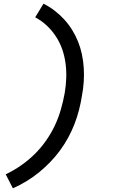

<svg xmlns="http://www.w3.org/2000/svg" viewBox="-20 -861 640 1042"><path d="M50 161 11 85Q55 64 94.5 36.5Q134 9 168 -24.5Q202 -58 230 -98Q258 -138 277.5 -179.5Q297 -221 310 -266Q323 -311 331 -355Q338 -396 339.5 -437Q341 -478 335.5 -518.5Q330 -559 317 -595.5Q304 -632 282.5 -664.5Q261 -697 233 -723Q205 -749 171 -767L216 -841Q248 -825 276 -803.5Q304 -782 328 -756Q352 -730 371 -699.5Q390 -669 403.5 -635.5Q417 -602 424.5 -566.5Q432 -531 434.5 -493.5Q437 -456 434.5 -418Q432 -380 425 -343Q419 -304 409 -265Q399 -226 384.5 -188.5Q370 -151 350.5 -115Q331 -79 306.5 -45.5Q282 -12 253 18Q224 48 191.5 74.5Q159 101 123.5 122.5Q88 144 50 161Z"/></svg>

Font: Iosevka Slab MdExObl
Style: Regular
Weight: 500
Width: 7
Italic angle: -9°
Monospace: yes
Designer: Belleve Invis
Foundry: Belleve Invis
Version: Version 11.1.1; ttfautohint (v1.8.3)